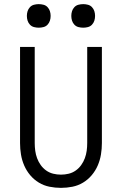

<svg xmlns="http://www.w3.org/2000/svg" viewBox="-20 -897 590 929"><path d="M275 12Q247 12 219.5 6.5Q192 1 168 -13.5Q144 -28 126 -49.5Q108 -71 97 -96.5Q86 -122 81.5 -149.5Q77 -177 77 -205V-670H148V-205Q148 -186 150.5 -167.5Q153 -149 159.5 -131.5Q166 -114 177 -98.5Q188 -83 203.5 -72Q219 -61 237.5 -56.5Q256 -52 275 -52Q294 -52 312.5 -56.5Q331 -61 346.5 -72Q362 -83 373 -98.5Q384 -114 390.5 -131.5Q397 -149 399.5 -167.5Q402 -186 402 -205V-670H473V-205Q473 -177 468.5 -149.5Q464 -122 453 -96.5Q442 -71 424 -49.5Q406 -28 382 -13.5Q358 1 330.5 6.5Q303 12 275 12ZM383 -763Q371 -763 359.5 -766Q348 -769 340 -777.5Q332 -786 328.5 -797Q325 -808 325 -820Q325 -832 328.5 -843Q332 -854 340 -862.5Q348 -871 359.5 -874Q371 -877 383 -877Q394 -877 405.5 -874Q417 -871 425 -862.5Q433 -854 436.5 -843Q440 -832 440 -820Q440 -808 436.5 -797Q433 -786 425 -777.5Q417 -769 405.5 -766Q394 -763 383 -763ZM167 -763Q156 -763 144.5 -766Q133 -769 125 -777.5Q117 -786 113.5 -797Q110 -808 110 -820Q110 -832 113.5 -843Q117 -854 125 -862.5Q133 -871 144.5 -874Q156 -877 167 -877Q179 -877 190.5 -874Q202 -871 210 -862.5Q218 -854 221.5 -843Q225 -832 225 -820Q225 -808 221.5 -797Q218 -786 210 -777.5Q202 -769 190.5 -766Q179 -763 167 -763Z"/></svg>

Font: Lode Term
Style: Regular
Weight: 400
Monospace: yes
Designer: Belleve Invis
Foundry: Belleve Invis
Version: Version 29.2.0